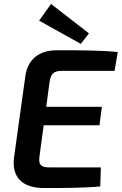

<svg xmlns="http://www.w3.org/2000/svg" viewBox="-20 -945 613 967"><path d="M428 -777 237 -925 177 -841 387 -724ZM291 -588H557L573 -683C483 -692 373 -692 268 -692C174 -692 120 -644 108 -564L51 -154C38 -58 86 2 202 2C294 2 399 2 485 -6L488 -102H227C185 -102 173 -116 179 -159L200 -314H481L493 -407H213L229 -528C235 -573 250 -588 291 -588Z"/></svg>

Font: Exo 2 Semi Bold
Style: Italic
Weight: 600
Italic angle: -8°
Designer: Natanael Gama
Version: Version 1.001;PS 001.001;hotconv 1.0.88;makeotf.lib2.5.64775